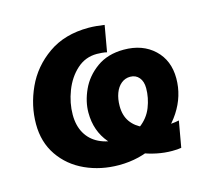

<svg xmlns="http://www.w3.org/2000/svg" viewBox="-84 -631 814 741"><g transform="rotate(-15 323.0 -260.5)"><path d="M36 -224.6Q36 -298.6 68.2 -369Q100.4 -439.4 166.3 -485.6Q232.2 -531.8 327.6 -531.8Q343.4 -531.8 360 -530.2Q376.6 -528.6 391 -526.4L372.6 -421.8Q364.4 -424 352.9 -425Q341.4 -426 332.6 -426Q286.6 -426 252.6 -395.3Q218.6 -364.6 200.4 -317.3Q182.2 -270 182.2 -223Q182.2 -179.4 200.1 -148.4Q218 -117.4 251.1 -101.2Q284.2 -85 328.6 -85Q384 -85 418.5 -110.3Q453 -135.6 467.8 -173.2Q482.6 -210.8 482.6 -249.4Q482.6 -276.2 469.3 -291.9Q456 -307.6 434 -307.6Q413.8 -307.6 398.2 -294.9Q382.6 -282.2 374.2 -259.7Q365.8 -237.2 365.8 -208.4Q365.8 -170.6 383.8 -145.3Q401.8 -120 433.8 -106.8Q465.8 -93.6 508.6 -91.2Q540.6 -89.4 572.2 -96L553.8 8.4Q540 11 517 11Q456.8 11 393.5 -14.2Q330.2 -39.4 286.5 -90.6Q242.8 -141.8 242.8 -215.2Q242.8 -259.4 263.8 -305.5Q284.8 -351.6 328.8 -383.3Q372.8 -415 437 -415Q512 -415 558.4 -371.3Q604.8 -327.6 604.8 -255.8Q604.8 -185.4 564.8 -124.1Q524.8 -62.8 456.3 -26Q387.8 10.8 305.8 10.8Q232.8 10.8 171.1 -17.3Q109.4 -45.4 72.7 -98.9Q36 -152.4 36 -224.6Z"/></g></svg>

Font: Fixel Italic Variable 20240409 Display Thin
Style: Italic
Weight: 100
Italic angle: -10°
Designer: AlfaBravo + MacPaw
Foundry: Kyrylo Tkachov, Marchela Mozhyna, Serhii Makarenko, Maria Weinstein, Zakhar Kryvoshyya
Version: Version 1.211;Glyphs 3.2 (3225)